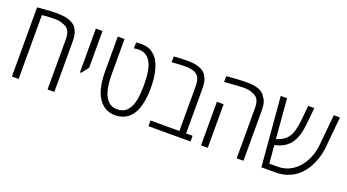

<svg xmlns="http://www.w3.org/2000/svg" viewBox="-50 -1136 2965 1641"><g transform="rotate(20 1432.5 -315.5)"><path d="M78.1 0V-628.9Q91.3 -630.4 106.9 -631.6Q122.6 -632.8 141.1 -634.3Q174.8 -637.2 202.6 -638.4Q230.5 -639.6 251.5 -639.6Q299.8 -639.6 332.3 -633.8Q364.7 -627.9 392.1 -612.8Q411.1 -603.5 423.8 -590.6Q436.5 -577.6 444.8 -558.6Q454.6 -539.1 459.2 -514.2Q463.9 -489.3 463.9 -457V0H402.3V-457Q402.3 -509.8 384.5 -536.9Q366.7 -564 329.1 -574.2Q314.9 -582 295.2 -584.7Q275.4 -587.4 248 -587.4Q228.5 -587.4 201.2 -585.9Q173.8 -584.5 139.2 -581.1V0Z M612.3 -232.4V-629.9H672.9V-295.9L623.5 -232.4Z M1018.6 9.8Q984.4 9.8 955.6 -0.2Q926.8 -10.3 903.8 -30.3Q882.3 -47.9 865.7 -73.5Q849.1 -99.1 836.9 -132.3Q824.2 -168.9 817.9 -214.6Q811.5 -260.3 811.5 -315.4V-629.9H873V-315.4Q873 -237.8 884.3 -183.1Q895.5 -128.4 918 -96.7Q936 -69.8 961.2 -56.9Q986.3 -43.9 1018.6 -43.9Q1052.2 -43.9 1077.4 -57.1Q1102.5 -70.3 1120.6 -97.2Q1145 -131.3 1154.5 -188Q1164.1 -244.6 1164.1 -315.4Q1164.1 -385.3 1154.8 -440.9Q1145.5 -496.6 1122.6 -531.7Q1103 -561 1076.7 -574Q1050.3 -586.9 1020 -586.9Q1009.3 -586.9 998.3 -585.9Q987.3 -585 976.1 -583V-635.7Q987.8 -637.7 999.8 -638.7Q1011.7 -639.6 1022.9 -639.6Q1055.2 -639.6 1082.5 -631.3Q1109.9 -623 1131.8 -605Q1156.2 -586.9 1174.3 -558.6Q1192.4 -530.3 1204.1 -492.2Q1215.3 -457 1221.4 -412.8Q1227.5 -368.7 1227.5 -315.4Q1227.5 -263.7 1221.9 -220Q1216.3 -176.3 1205.1 -141.1Q1193.4 -101.1 1174.3 -72.3Q1155.3 -43.5 1129.9 -24.4Q1106.9 -7.3 1078.9 1.2Q1050.8 9.8 1018.6 9.8Z M1319.8 0V-51.8H1582.5V-457Q1582.5 -520 1559.8 -548.8Q1537.1 -577.6 1489.7 -584Q1479.5 -585.9 1466.6 -586.7Q1453.6 -587.4 1438 -587.4Q1414.1 -587.4 1387 -585.9Q1359.9 -584.5 1319.3 -581.5V-634.3Q1350.6 -637.2 1378.9 -638.4Q1407.2 -639.6 1433.1 -639.6Q1471.7 -639.6 1497.8 -636.7Q1523.9 -633.8 1546.4 -626Q1572.8 -617.2 1591.6 -602.1Q1610.4 -586.9 1622.1 -563Q1629.9 -550.8 1634.5 -534.2Q1639.2 -517.6 1641.4 -498.5Q1643.6 -479.5 1643.6 -457V-51.8H1702.6V0Z M2122.6 0V-457Q2122.6 -509.8 2104.7 -537.1Q2086.9 -564.5 2049.3 -574.7Q2035.2 -582.5 2014.9 -585Q1994.6 -587.4 1969.7 -587.4Q1948.7 -587.4 1907.5 -584.5Q1866.2 -581.5 1798.3 -576.2V-628.9Q1816.4 -630.9 1834 -632.3Q1851.6 -633.8 1868.2 -634.8Q1902.8 -637.2 1928.7 -638.4Q1954.6 -639.6 1972.2 -639.6Q2012.7 -639.6 2040.5 -636.2Q2068.4 -632.8 2093.3 -623Q2114.3 -615.2 2128.9 -602.8Q2143.6 -590.3 2153.8 -571.3Q2169.9 -552.2 2177 -524.4Q2184.1 -496.6 2184.1 -457V0ZM1798.3 0V-396H1859.4V0Z M2347.2 0 2293.9 -629.9H2351.6L2381.3 -268.1Q2413.1 -278.3 2439.2 -293.7Q2465.3 -309.1 2482.4 -333.5Q2503.9 -362.3 2514.6 -403.8Q2525.4 -445.3 2530.8 -496.6L2543.5 -629.9H2599.1L2585.9 -493.2Q2579.6 -430.2 2567.6 -386.7Q2555.7 -343.3 2533.2 -308.1Q2510.3 -273.4 2475.6 -251.5Q2440.9 -229.5 2389.2 -216.8Q2388.7 -216.8 2387.7 -216.6Q2386.7 -216.3 2386.2 -216.3L2399.9 -52.2H2478Q2542 -52.2 2596.2 -83.5Q2650.4 -114.7 2687 -169.9Q2739.7 -247.6 2750.5 -357.9L2776.4 -629.9H2832.5L2806.6 -357.4Q2801.3 -299.8 2785.4 -249.3Q2769.5 -198.7 2744.1 -155.3Q2718.3 -111.3 2683.3 -77.9Q2648.4 -44.4 2599.1 -23.9Q2571.8 -11.7 2540.8 -5.9Q2509.8 0 2477.5 0Z"/></g></svg>

Font: Open Sans SemiCondensed Light
Style: Regular
Weight: 300
Width: 4
Designer: Monotype Design Team
Foundry: Monotype Imaging Inc.
Version: Version 3.000